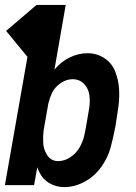

<svg xmlns="http://www.w3.org/2000/svg" viewBox="-34 -755 554 783"><path d="M228 8Q195 8 167.5 -8Q140 -24 127 -52Q122 -62 118 -73L105 0H-14L78 -523L-9 -629L115 -735H234L188 -471Q214 -503 250 -520.5Q286 -538 323 -538Q361 -538 391.5 -518Q422 -498 435.5 -464Q449 -430 451.5 -393Q454 -356 448.5 -317.5Q443 -279 437 -241Q429 -199 418 -156.5Q407 -114 380 -75.5Q353 -37 312 -14.5Q271 8 228 8ZM203 -98Q230 -98 254 -114.5Q278 -131 291.5 -155.5Q305 -180 310.5 -206Q316 -232 320 -257Q325 -285 329.5 -312.5Q334 -340 330.5 -367Q327 -394 308.5 -413Q290 -432 262 -432Q237 -432 213.5 -416Q190 -400 178 -376Q168 -354 163 -332L144 -224Q141 -201 142 -177Q142 -148 158 -123Q174 -98 203 -98Z"/></svg>

Font: Iosevka SS08
Style: Bold Italic
Weight: 700
Italic angle: -10°
Monospace: yes
Designer: Belleve Invis
Foundry: Belleve Invis
Version: 2.1.0; ttfautohint (v1.8.2)